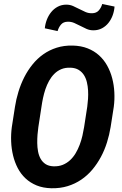

<svg xmlns="http://www.w3.org/2000/svg" viewBox="-20 -954 627 983"><path d="M566.4 -920.4Q564.9 -897.9 557.1 -876.2Q549.3 -854.5 535.6 -837.2Q522 -819.8 502.4 -809.3Q482.9 -798.8 458 -798.8Q439.5 -798.8 423.3 -805.9Q407.2 -813 391.6 -821.3Q376 -829.6 360.1 -836.4Q344.2 -843.3 326.2 -842.8Q304.2 -842.3 292.2 -828.1Q280.3 -814 274.9 -794.9L209.5 -809.1Q211.4 -831.1 219.7 -852.8Q228 -874.5 241.9 -891.8Q255.9 -909.2 275.6 -919.7Q295.4 -930.2 319.8 -930.2Q337.9 -930.2 354.2 -923.1Q370.6 -916 386.2 -907.7Q401.9 -899.4 417.7 -892.6Q433.6 -885.7 451.7 -886.2Q473.6 -886.7 485.8 -900.6Q498 -914.6 503.4 -933.6ZM546.4 -303.7Q540 -264.2 527.8 -225.1Q515.6 -186 496.8 -150.9Q478 -115.7 452.9 -85.7Q427.7 -55.7 396 -34.2Q364.3 -12.7 326.2 -1Q288.1 10.7 243.2 9.8Q200.7 8.8 167.7 -4.6Q134.8 -18.1 110.6 -40.8Q86.4 -63.5 70.8 -93.5Q55.2 -123.5 46.9 -158Q38.6 -192.4 37.1 -229.5Q35.6 -266.6 40.5 -303.2L56.6 -406.7Q62.5 -445.8 74.5 -484.6Q86.4 -523.4 104.2 -558.6Q122.1 -593.8 146.5 -624Q170.9 -654.3 201.7 -676Q232.4 -697.8 270 -709.7Q307.6 -721.7 352.1 -720.7Q395 -719.7 428.5 -706.5Q461.9 -693.4 487.1 -670.7Q512.2 -647.9 528.8 -617.9Q545.4 -587.9 554.4 -553.5Q563.5 -519 565.4 -481.4Q567.4 -443.8 562.5 -406.7ZM426.8 -408.2Q429.2 -426.3 430.7 -447.8Q432.1 -469.2 430.9 -491Q429.7 -512.7 424.8 -533.2Q419.9 -553.7 409.7 -569.8Q399.4 -585.9 382.8 -596.2Q366.2 -606.4 341.3 -607.4Q314.5 -608.4 293.9 -599.9Q273.4 -591.3 258.1 -575.9Q242.7 -560.5 231.4 -540.3Q220.2 -520 212.6 -497.6Q205.1 -475.1 200.2 -451.9Q195.3 -428.7 192.4 -407.7L176.3 -302.7Q173.8 -285.6 172.1 -264.6Q170.4 -243.7 170.7 -221.7Q170.9 -199.7 174.8 -178.7Q178.7 -157.7 188 -141.1Q197.3 -124.5 213.1 -114Q229 -103.5 253.9 -102.5Q280.3 -101.6 301.3 -110.1Q322.3 -118.7 338.6 -133.8Q355 -148.9 367.2 -169.4Q379.4 -189.9 387.9 -212.6Q396.5 -235.4 401.9 -258.8Q407.2 -282.2 410.6 -303.2Z"/></svg>

Font: TypoPRO Roboto Mono
Style: Bold Italic
Weight: 700
Designer: Google
Version: Version 2.000986; 2015; ttfautohint (v1.3)